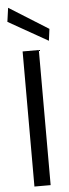

<svg xmlns="http://www.w3.org/2000/svg" viewBox="-62 -961 357 991"><g transform="rotate(-5 116.5 -465.5)"><path d="M75 0V-700H159V0ZM215 -743 10 -859 20 -931 223 -804Z"/></g></svg>

Font: DM Sans 16pt
Style: Regular
Weight: 400
Version: Version 4.004;gftools[0.9.30]